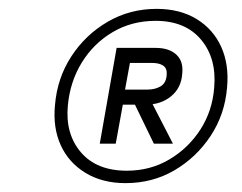

<svg xmlns="http://www.w3.org/2000/svg" viewBox="-20 -732 546 433"><path d="M263 -319Q211 -319 173 -342Q135 -365 117 -404.5Q99 -444 104 -495Q109 -556 141 -605Q173 -654 223 -683Q273 -712 333 -712Q386 -712 423.5 -689Q461 -666 479 -626Q497 -586 492 -534Q487 -474 455 -425.5Q423 -377 373.5 -348Q324 -319 263 -319ZM327 -408 278 -509H318L370 -408ZM266 -347Q319 -347 362 -372.5Q405 -398 432 -440Q459 -482 463 -534Q469 -600 433.5 -642.5Q398 -685 331 -685Q277 -685 234 -659.5Q191 -634 164.5 -591Q138 -548 133 -494Q127 -430 162.5 -388.5Q198 -347 266 -347ZM205 -408 243 -624H331Q361 -624 377.5 -609Q394 -594 391 -566Q389 -534 366 -515Q343 -496 309 -496H257L241 -408ZM262 -530H313Q330 -530 342.5 -537.5Q355 -545 356 -564Q357 -578 348 -584Q339 -590 324 -590H273Z"/></svg>

Font: DM Sans 10pt ExtraLight
Style: Italic
Weight: 250
Italic angle: -10°
Version: Version 4.004;gftools[0.9.30]